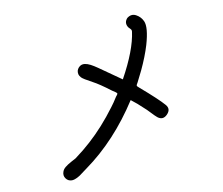

<svg xmlns="http://www.w3.org/2000/svg" viewBox="-85 -864 1170 1008"><g transform="rotate(-10 500.0 -360.0)"><path d="M772.5 -264.6Q794.9 -239.3 770 -213.4Q745.1 -187.5 717.8 -209Q707 -217.8 688 -238.3Q668.9 -258.8 658.2 -267.6Q627.9 -296.9 595.7 -321.3Q470.7 -127 304.7 -7.8Q299.8 -4.9 286.1 5.9Q272.5 16.6 263.7 22.5Q254.9 28.3 242.2 34.2Q229.5 40 219.7 40Q199.2 40 187.5 23.9Q175.8 7.8 182.6 -11.7Q186.5 -24.4 198.7 -34.7Q210.9 -44.9 232.4 -56.6Q253.9 -68.4 257.8 -70.3Q306.6 -106.4 341.8 -138.7Q418.9 -208 489.3 -302.7Q503.9 -321.3 523.4 -352.5Q525.4 -354.5 527.8 -357.9Q530.3 -361.3 531.2 -362.8Q532.2 -364.3 532.7 -366.2Q533.2 -368.2 531.7 -370.1Q530.3 -372.1 526.4 -375L508.8 -386.7Q448.2 -432.6 416 -449.2Q368.2 -474.6 359.4 -484.4Q350.6 -494.1 348.6 -503.9Q344.7 -523.4 358.4 -538.1Q372.1 -552.7 391.6 -549.8Q405.3 -547.9 421.4 -539.6Q437.5 -531.2 457 -517.6L574.2 -435.5Q652.3 -577.1 665 -673.8Q666 -680.7 663.1 -685.1Q660.2 -689.5 654.8 -694.3Q649.4 -699.2 646.5 -705.1Q634.8 -728.5 653.3 -749Q676.8 -767.6 701.2 -754.9Q725.6 -742.2 737.3 -716.8Q752.9 -682.6 726.6 -591.8Q709 -533.2 676.8 -464.8L647.5 -406.2Q639.6 -393.6 640.1 -390.1Q640.6 -386.7 651.4 -377.9Q742.2 -299.8 772.5 -264.6Z"/></g></svg>

Font: irohamaru Regular
Style: Regular
Weight: 400
Designer: [Source Han Sans]
Ryoko NISHIZUKA  (kana & ideographs); Paul D. Hunt (Latin, Greek & Cyrillic); Wenlong ZHANG  (bopomofo
Version: Version 1.00